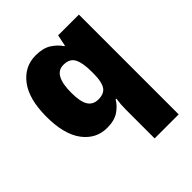

<svg xmlns="http://www.w3.org/2000/svg" viewBox="-218 -701 1079 1079"><g transform="rotate(-45 321.5 -161.5)"><path d="M386 11Q386 -30 392 -70H386Q367 -37 332 -13.5Q297 10 240 10Q152 10 97 -63Q42 -136 42 -276Q42 -416 98 -489.5Q154 -563 243 -563Q301 -563 336.5 -540.5Q372 -518 394 -485H398L412 -553H577V240H386ZM318 -138Q365 -138 383 -167.5Q401 -197 401 -256V-279Q401 -344 383.5 -379.5Q366 -415 315 -415Q236 -415 236 -273Q236 -201 256 -169.5Q276 -138 318 -138Z"/></g></svg>

Font: Noto Sans Arabic Blk
Style: Regular
Weight: 900
Designer: Monotype Design Team, Nadine Chahine, Nizar Qandah and Khaled Hosny
Foundry: Monotype Imaging Inc.
Version: Version 2.012; ttfautohint (v1.8.4.7-5d5b)